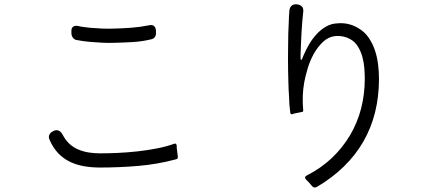

<svg xmlns="http://www.w3.org/2000/svg" viewBox="-20 -813 2040 879"><path d="M307 -659V-669Q306 -684 314.5 -690.5Q323 -697 338 -694Q349 -691 362 -689.5Q375 -688 390 -686Q416 -684 443 -682.5Q470 -681 499 -682Q540 -683 580.5 -686Q621 -689 661 -697Q692 -704 694 -672V-663Q695 -652 689 -643.5Q683 -635 672 -633Q631 -623 588.5 -620.5Q546 -618 504 -617Q475 -616 448 -617.5Q421 -619 395 -621Q359 -624 330 -630Q320 -632 314 -640Q308 -648 307 -659ZM438 -46Q400 -46 365 -52Q330 -58 300 -72.5Q270 -87 246.5 -111.5Q223 -136 207 -173Q201 -185 206 -196Q211 -207 223 -212L226 -214Q234 -217 239 -217Q256 -217 267 -196Q280 -171 298 -154.5Q316 -138 338.5 -128.5Q361 -119 386 -115Q411 -111 438 -111Q476 -111 520 -113Q564 -115 609.5 -120Q655 -125 698.5 -133.5Q742 -142 778 -155Q787 -158 789 -147V-137L794 -97Q796 -87 787 -84Q702 -61 614 -53.5Q526 -46 438 -46Z M1406 36Q1400 28 1395 23L1382 10Q1370 -2 1385 -10Q1450 -43 1499 -89.5Q1548 -136 1582 -193Q1616 -250 1633 -315.5Q1650 -381 1650 -452Q1650 -474 1648 -500.5Q1646 -527 1639 -552.5Q1632 -578 1618.5 -600Q1605 -622 1583 -634Q1552 -651 1516 -648Q1484 -645 1459 -621.5Q1434 -598 1416.5 -566.5Q1399 -535 1388.5 -499.5Q1378 -464 1373 -437Q1362 -377 1368 -310Q1370 -300 1360 -300L1326 -293L1318 -290Q1311 -289 1309 -296Q1304 -331 1303 -376Q1301 -402 1300.5 -429.5Q1300 -457 1299 -486Q1298 -544 1299 -602Q1299 -660 1302 -711Q1302 -726 1303 -739.5Q1304 -753 1305 -765Q1306 -779 1315.5 -787Q1325 -795 1339 -793H1341Q1373 -788 1368 -756Q1367 -747 1366 -736.5Q1365 -726 1364 -715Q1360 -669 1358 -614Q1357 -600 1357 -587.5Q1357 -575 1356 -562Q1355 -539 1358.5 -538.5Q1362 -538 1370 -560Q1380 -584 1394.5 -609Q1409 -634 1428.5 -655.5Q1448 -677 1472 -691Q1496 -705 1524 -706Q1575 -711 1619 -685Q1649 -668 1667.5 -641Q1686 -614 1696.5 -582.5Q1707 -551 1711 -517.5Q1715 -484 1715 -452Q1715 -289 1643.5 -165Q1572 -41 1432 42Q1417 51 1406 36Z"/></svg>

Font: Higure Gothic
Style: Regular
Weight: 400
Designer: Yoshimichi Ohira
Foundry: Positype
Version: Version 1.000